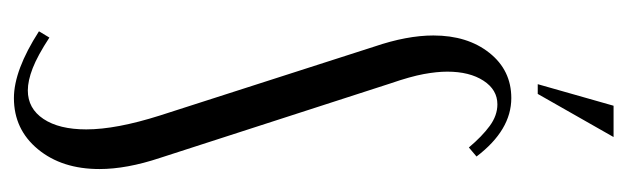

<svg xmlns="http://www.w3.org/2000/svg" viewBox="-333 -561 902 276"><g transform="rotate(90 118.0 -423.0)"><path d="M166 -96Q166 -139 146 -202L47 -510Q31 -557 31 -595Q31 -644 56 -675.5Q81 -707 121 -707Q167 -707 205 -657L192 -646Q176 -665 161 -676Q146 -687 130 -687Q109 -687 96 -667Q83 -647 83 -615Q83 -600 86.5 -581Q90 -562 100 -533L207 -202Q223 -154 223 -115Q223 -61 194.5 -26.5Q166 8 121 8Q81 8 25 -28L34 -43Q60 -26 78 -19Q96 -12 110 -12Q136 -12 151 -34.5Q166 -57 166 -96ZM101 -745 132 -854H177L115 -745Z"/></g></svg>

Font: Moniqa Cond Heading
Style: Regular
Weight: 400
Width: 3
Designer: Rajesh Rajput
Foundry: Rajesh Rajput
Version: Version 1.000